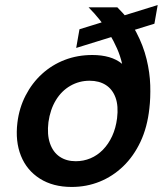

<svg xmlns="http://www.w3.org/2000/svg" viewBox="-20 -729 658 761"><path d="M264 12Q190 12 138 -21Q86 -54 63 -111.5Q40 -169 49 -243Q56 -301 81.5 -350.5Q107 -400 146.5 -436Q186 -472 236.5 -491.5Q287 -511 346 -511Q383 -511 412.5 -502.5Q442 -494 464 -476Q457 -507 444 -536.5Q431 -566 414 -594.5Q397 -623 376 -649.5Q355 -676 331 -700H445Q493 -653 520.5 -600.5Q548 -548 561 -494.5Q574 -441 575.5 -391Q577 -341 572 -299Q564 -225 537 -167.5Q510 -110 468.5 -70Q427 -30 375 -9Q323 12 264 12ZM280 -90Q311 -90 338.5 -101.5Q366 -113 388 -135.5Q410 -158 424.5 -189.5Q439 -221 444 -260Q450 -309 438 -342Q426 -375 399.5 -392Q373 -409 335 -409Q294 -409 259 -389Q224 -369 201.5 -332Q179 -295 172 -245Q166 -196 178 -161Q190 -126 216.5 -108Q243 -90 280 -90ZM282 -539 295 -613 605 -709 592 -635Z"/></svg>

Font: DM Sans 11pt SemiBold
Style: Italic
Weight: 600
Italic angle: -10°
Version: Version 4.004;gftools[0.9.30]